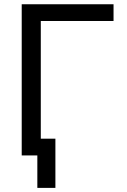

<svg xmlns="http://www.w3.org/2000/svg" viewBox="-20 -748 609 924"><path d="M526.4 -727.5V-647H176.3V0H84.5V-727.5ZM159.7 156.2V0H123V-80.6H246.6V156.2Z"/></svg>

Font: Inter 18pt
Style: Regular
Weight: 400
Designer: Rasmus Andersson
Foundry: rsms
Version: Version 4.001;git-66647c0bb